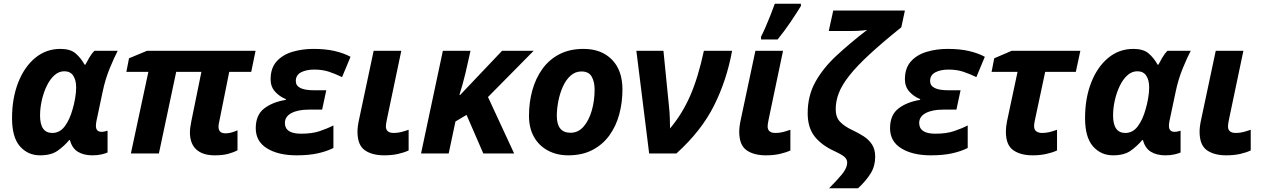

<svg xmlns="http://www.w3.org/2000/svg" viewBox="-20 -816 6719 1021"><path d="M193 10Q128 10 86 -38Q44 -86 44 -188Q44 -293 76.5 -376.5Q109 -460 167 -508Q225 -556 301 -556Q354 -556 382 -532Q410 -508 430 -472H434Q442 -488 455 -510Q468 -532 482 -546H606Q589 -514 564.5 -455Q540 -396 526 -329L493 -173Q490 -158 490 -147Q490 -115 520 -115Q528 -115 537 -117Q546 -119 552 -121V-5Q541 0 520 5Q499 10 471 10Q425 10 394 -9Q363 -28 352 -71H348Q321 -39 286.5 -14.5Q252 10 193 10ZM258 -109Q298 -109 324.5 -144.5Q351 -180 366 -235Q374 -261 379.5 -293Q385 -325 385 -351Q385 -390 369.5 -413.5Q354 -437 322 -437Q293 -437 269.5 -416Q246 -395 229 -360Q212 -325 202.5 -283.5Q193 -242 193 -202Q193 -109 258 -109Z M666 -506 762 -546H1339L1316 -434H1199L1146 -170Q1142 -155 1142 -142Q1142 -107 1179 -107Q1196 -107 1211.5 -111.5Q1227 -116 1243 -123V-17Q1223 -6 1194 2Q1165 10 1122 10Q1058 10 1024 -21Q990 -52 990 -112Q990 -125 992 -139Q994 -153 997 -169L1051 -434H917L825 0H676L769 -434H652Z M1557 10Q1460 10 1400 -27Q1340 -64 1340 -134Q1340 -204 1384 -238.5Q1428 -273 1500 -285V-289Q1467 -302 1443 -328.5Q1419 -355 1419 -394Q1419 -454 1451 -489.5Q1483 -525 1535 -540.5Q1587 -556 1647 -556Q1710 -556 1758.5 -545Q1807 -534 1844 -514L1799 -406Q1764 -423 1729.5 -434.5Q1695 -446 1651 -446Q1609 -446 1581 -431.5Q1553 -417 1553 -385Q1553 -336 1649 -336H1715L1693 -233H1621Q1564 -233 1529.5 -214.5Q1495 -196 1495 -162Q1495 -105 1581 -105Q1639 -105 1679.5 -118.5Q1720 -132 1753 -149V-29Q1717 -11 1669.5 -0.5Q1622 10 1557 10Z M2023 10Q1958 10 1919.5 -17.5Q1881 -45 1881 -116Q1881 -128 1883 -145Q1885 -162 1892 -193L1967 -546H2114L2038 -184Q2032 -156 2032 -144Q2032 -109 2074 -109Q2094 -109 2112 -113.5Q2130 -118 2153 -126V-16Q2130 -5 2097 2.5Q2064 10 2023 10Z M2335 -546H2482L2455 -426Q2449 -400 2440 -368.5Q2431 -337 2423 -311H2427L2650 -546H2818L2575 -300L2714 0H2550L2461 -205L2402 -170L2366 0H2219Z M3002 10Q2941 10 2893.5 -15.5Q2846 -41 2819.5 -88Q2793 -135 2793 -200Q2793 -272 2811 -336.5Q2829 -401 2865 -450.5Q2901 -500 2955.5 -528Q3010 -556 3083 -556Q3178 -556 3234 -499Q3290 -442 3290 -340Q3290 -271 3273 -208Q3256 -145 3220.5 -96Q3185 -47 3130.5 -18.5Q3076 10 3002 10ZM3014 -110Q3055 -110 3083.5 -143Q3112 -176 3127 -228.5Q3142 -281 3142 -340Q3142 -381 3126.5 -408.5Q3111 -436 3072 -436Q3039 -436 3014 -413.5Q2989 -391 2973 -355Q2957 -319 2949 -278Q2941 -237 2941 -200Q2941 -110 3014 -110Z M3508 -546 3538 -245Q3541 -217 3542 -186Q3543 -155 3543 -133Q3608 -210 3650.5 -307.5Q3693 -405 3723 -546H3873Q3845 -391 3777.5 -255.5Q3710 -120 3577 0H3432L3364 -546Z M4053 10Q3988 10 3949.5 -17.5Q3911 -45 3911 -116Q3911 -128 3913 -145Q3915 -162 3922 -193L3997 -546H4144L4068 -184Q4062 -156 4062 -144Q4062 -109 4104 -109Q4124 -109 4142 -113.5Q4160 -118 4183 -126V-16Q4160 -5 4127 2.5Q4094 10 4053 10ZM4027 -606V-621Q4039 -644 4052.5 -675.5Q4066 -707 4078.5 -738.5Q4091 -770 4100 -796H4239V-784Q4215 -745 4184 -699Q4153 -653 4115 -606Z M4389 185Q4427 147 4456 112.5Q4485 78 4485 48Q4485 33 4473 20.5Q4461 8 4418 -12Q4348 -44 4311.5 -91Q4275 -138 4275 -214Q4275 -306 4315.5 -379.5Q4356 -453 4427.5 -519.5Q4499 -586 4591 -657Q4567 -653 4542 -652Q4517 -651 4503 -651H4387L4411 -760H4792L4773 -671Q4671 -589 4603.5 -526.5Q4536 -464 4496.5 -414Q4457 -364 4440.5 -321Q4424 -278 4424 -235Q4424 -192 4448 -167.5Q4472 -143 4511 -125Q4545 -109 4573 -91Q4601 -73 4617.5 -47Q4634 -21 4634 18Q4634 67 4610 106Q4586 145 4543 185Z M4930 10Q4833 10 4773 -27Q4713 -64 4713 -134Q4713 -204 4757 -238.5Q4801 -273 4873 -285V-289Q4840 -302 4816 -328.5Q4792 -355 4792 -394Q4792 -454 4824 -489.5Q4856 -525 4908 -540.5Q4960 -556 5020 -556Q5083 -556 5131.5 -545Q5180 -534 5217 -514L5172 -406Q5137 -423 5102.5 -434.5Q5068 -446 5024 -446Q4982 -446 4954 -431.5Q4926 -417 4926 -385Q4926 -336 5022 -336H5088L5066 -233H4994Q4937 -233 4902.5 -214.5Q4868 -196 4868 -162Q4868 -105 4954 -105Q5012 -105 5052.5 -118.5Q5093 -132 5126 -149V-29Q5090 -11 5042.5 -0.5Q4995 10 4930 10Z M5267 -506 5360 -546H5725L5701 -434H5538L5482 -171Q5479 -156 5479 -145Q5479 -126 5491 -117.5Q5503 -109 5522 -109Q5542 -109 5560.5 -113.5Q5579 -118 5601 -126V-16Q5578 -5 5544.5 2.5Q5511 10 5471 10Q5407 10 5368 -17.5Q5329 -45 5329 -116Q5329 -141 5335 -171L5391 -434H5253Z M5899 10Q5834 10 5792 -38Q5750 -86 5750 -188Q5750 -293 5782.5 -376.5Q5815 -460 5873 -508Q5931 -556 6007 -556Q6060 -556 6088 -532Q6116 -508 6136 -472H6140Q6148 -488 6161 -510Q6174 -532 6188 -546H6312Q6295 -514 6270.5 -455Q6246 -396 6232 -329L6199 -173Q6196 -158 6196 -147Q6196 -115 6226 -115Q6234 -115 6243 -117Q6252 -119 6258 -121V-5Q6247 0 6226 5Q6205 10 6177 10Q6131 10 6100 -9Q6069 -28 6058 -71H6054Q6027 -39 5992.5 -14.5Q5958 10 5899 10ZM5964 -109Q6004 -109 6030.5 -144.5Q6057 -180 6072 -235Q6080 -261 6085.5 -293Q6091 -325 6091 -351Q6091 -390 6075.5 -413.5Q6060 -437 6028 -437Q5999 -437 5975.5 -416Q5952 -395 5935 -360Q5918 -325 5908.5 -283.5Q5899 -242 5899 -202Q5899 -109 5964 -109Z M6501 10Q6436 10 6397.5 -17.5Q6359 -45 6359 -116Q6359 -128 6361 -145Q6363 -162 6370 -193L6445 -546H6592L6516 -184Q6510 -156 6510 -144Q6510 -109 6552 -109Q6572 -109 6590 -113.5Q6608 -118 6631 -126V-16Q6608 -5 6575 2.5Q6542 10 6501 10Z"/></svg>

Font: BC Sans
Style: Bold Italic
Weight: 700
Italic angle: -12°
Designer: Monotype Design Team
Province of B.C.
Foundry: Monotype Imaging Inc.
Version: Version 2.000;GOOG;noto-source:20170915:90ef993387c0